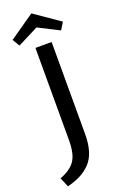

<svg xmlns="http://www.w3.org/2000/svg" viewBox="-206 -918 742 1180"><g transform="rotate(-20 164.5 -328.0)"><path d="M171 -866 336 -752 307 -705 171 -774 35 -705 7 -752ZM122 -56V-658H228V-56Q228 7 213.5 54Q199 101 169.5 131Q140 161 104.5 179Q69 197 19 210L-7 148Q61 123 91.5 80Q122 37 122 -56Z"/></g></svg>

Font: EauTest Semibold
Style: Regular
Weight: 600
Designer: Christian Thalmann (Catharsis Fonts)
Version: Version 0.001;PS 000.001;hotconv 1.0.88;makeotf.lib2.5.64775